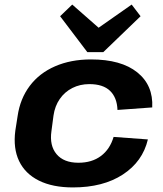

<svg xmlns="http://www.w3.org/2000/svg" viewBox="-20 -810 715 840"><path d="M299 10Q210 10 150 -20Q90 -50 63.5 -105.5Q37 -161 47 -238L57 -302Q68 -378 110 -434Q152 -490 221 -520Q290 -550 378 -550Q510 -550 580.5 -493.5Q651 -437 646 -340L494 -329Q492 -383 461.5 -412.5Q431 -442 371 -442Q330 -442 296.5 -425Q263 -408 241.5 -377Q220 -346 214 -304L205 -236Q196 -173 227.5 -135.5Q259 -98 323 -98Q382 -98 421.5 -127.5Q461 -157 477 -211L627 -200Q604 -103 517.5 -46.5Q431 10 299 10ZM595 -739 432 -582H362L243 -739L296 -790L451 -654H362L556 -790Z"/></svg>

Font: Pathway Extreme 28pt
Style: Bold Italic
Weight: 700
Italic angle: -8°
Designer: Eduardo Rodriguez Tunni
Foundry: Eduardo Rodriguez Tunni
Version: Version 1.001;gftools[0.9.26]